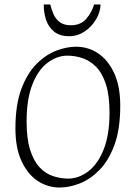

<svg xmlns="http://www.w3.org/2000/svg" viewBox="-20 -830 595 859"><path d="M247 9Q193 9 148 -21Q103 -51 76 -110Q49 -169 49 -255Q49 -360 75 -430.5Q101 -501 142.5 -543Q184 -585 231 -603Q278 -621 320 -621Q375 -621 419.5 -591Q464 -561 491 -502.5Q518 -444 518 -357Q518 -252 492 -181.5Q466 -111 424.5 -69Q383 -27 336 -9Q289 9 247 9ZM285 -31Q332 -31 374.5 -63Q417 -95 443.5 -160.5Q470 -226 470 -326Q470 -404 453.5 -454Q437 -504 409.5 -531.5Q382 -559 348.5 -570Q315 -581 282 -581Q235 -581 193 -549.5Q151 -518 125 -452.5Q99 -387 99 -286Q99 -209 115 -159Q131 -109 157.5 -81Q184 -53 217.5 -42Q251 -31 285 -31ZM289 -668Q247 -668 221.5 -689Q196 -710 185.5 -743Q175 -776 176 -810H205Q210 -788 219.5 -766.5Q229 -745 247.5 -731Q266 -717 296 -717Q342 -717 366.5 -746.5Q391 -776 401 -810H430Q429 -776 409.5 -743Q390 -710 358.5 -689Q327 -668 289 -668Z"/></svg>

Font: Ancizar Sans Thin
Style: Italic
Weight: 100
Italic angle: -4°
Designer: Cesar Puertas, Viviana Monsalve, Julian Moncada, Julian Prieto, Jose Castro, Mariel Hernandez, Felipe Aragon, Sara Alarc
Version: Version 8.100